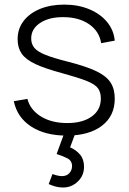

<svg xmlns="http://www.w3.org/2000/svg" viewBox="-20 -575 560 834"><path d="M253.5 239.5Q236.5 239.5 221 235.2Q205.5 231 191.5 224.5L208 181Q232.5 190 249 190Q270 190 281.5 176.8Q293 163.5 293 147Q293 123 272.2 112.5Q251.5 102 226 94L263.5 -8.5L312 -9L284.5 65Q311 76.5 328 96.8Q345 117 345 149.5Q345 187.5 318 213.5Q291 239.5 253.5 239.5ZM269.5 14Q176 14 115.2 -25.5Q54.5 -65 40 -135.5L99 -145.5Q111.5 -97.5 158 -69Q204.5 -40.5 272 -40.5Q339 -40.5 378.5 -69Q418 -97.5 418 -147Q418 -174 405.8 -191.2Q393.5 -208.5 357.5 -223Q321.5 -237.5 250.5 -257Q175.5 -277 133.2 -297Q91 -317 73.8 -342.5Q56.5 -368 56.5 -405Q56.5 -449.5 82 -483.2Q107.5 -517 153.2 -536Q199 -555 259 -555Q319 -555 367 -535.2Q415 -515.5 444.5 -480.2Q474 -445 478.5 -398.5L419.5 -387.5Q411 -439.5 367 -469.8Q323 -500 257 -500.5Q194.5 -501.5 155 -475.8Q115.5 -450 115.5 -408Q115.5 -384 129.2 -367.2Q143 -350.5 178 -336.5Q213 -322.5 277 -306.5Q355 -286.5 398.8 -265.5Q442.5 -244.5 460.5 -216.2Q478.5 -188 478.5 -146.5Q478.5 -71.5 422.8 -28.8Q367 14 269.5 14Z"/></svg>

Font: Manrope ExtraLight Light
Style: Regular
Weight: 300
Version: Version 4.504